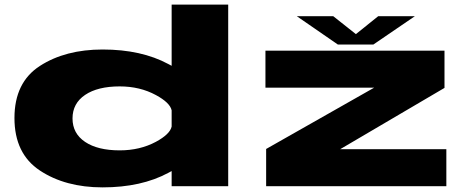

<svg xmlns="http://www.w3.org/2000/svg" viewBox="-20 -805 2024 830"><path d="M722 0V-65.5Q715 -61.5 708 -58Q591 5 423.5 5Q262.5 5 152.5 -67.8Q42.5 -140.5 42.5 -294.8Q42.5 -449 152.5 -520Q262.5 -591 423.5 -591Q591 -591 708 -528Q715 -524.5 722 -520.5V-785H966.5V0ZM722 -258V-328Q715 -361 654 -394Q585 -431.5 497.5 -431.5Q402.5 -431.5 348 -394.8Q293.5 -358 293.5 -293Q293.5 -228 348 -191.5Q402.5 -155 497.5 -155Q585 -155 654 -192Q715 -225 722 -258ZM1130.5 0V-161L1597.5 -426H1127.5V-586H1901.5V-425L1450.5 -160H1909.5V0ZM1440.5 -612.5 1263 -735H1420.5L1518.5 -657.5L1615 -735H1773.5L1594 -612.5Z"/></svg>

Font: Anybody UltraExpanded ExtraBold
Style: Regular
Weight: 800
Width: 9
Designer: Tyler Finck
Foundry: Etcetera Type Company
Version: Version 1.010; ttfautohint (v1.8.3) -l 8 -r 50 -G 200 -x 14 